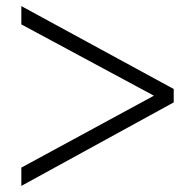

<svg xmlns="http://www.w3.org/2000/svg" viewBox="-20 -618 640 630"><path d="M550 -326V-282L50 -8V-68L485 -304L50 -538V-598Z"/></svg>

Font: Krub Light
Style: Regular
Weight: 300
Designer: Ekaluck Peanpanawate
Foundry: Cadson Demak Co.,Ltd.
Version: Version 1.000; ttfautohint (v1.6)